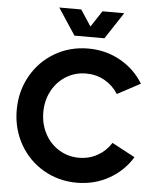

<svg xmlns="http://www.w3.org/2000/svg" viewBox="-61 -982 863 1047"><g transform="rotate(5 370.0 -458.5)"><path d="M38.1 -353.5Q38.1 -455.6 85.4 -539.8Q132.8 -624 215.3 -672.4Q297.9 -720.7 398.4 -720.7Q494.6 -720.7 574.2 -676Q653.8 -631.3 700.2 -554.7L574.2 -487.3Q545.9 -532.2 500 -558.1Q454.1 -584 398.4 -584Q338.4 -584 289.1 -553.7Q239.7 -523.4 211.7 -470.7Q183.6 -418 183.6 -353.5Q183.6 -289.1 211.7 -236.3Q239.7 -183.6 289.1 -153.3Q338.4 -123 398.4 -123Q454.1 -123 500 -148.9Q545.9 -174.8 574.2 -219.7L700.2 -152.3Q653.8 -75.7 574.2 -31Q494.6 13.7 398.4 13.7Q297.9 13.7 215.3 -34.7Q132.8 -83 85.4 -167.2Q38.1 -251.5 38.1 -353.5ZM340.8 -929.7 398.9 -841.3 457 -929.7H576.2L480.5 -784.2H316.4L220.7 -929.7Z"/></g></svg>

Font: Wanted Sans
Style: Bold
Weight: 700
Designer: Original Design by Kil Hyung-jin and Kang Hanbin, Wanted Lab, Inc; Hangeul from Source Han Sans by Jang Soo-young and Ka
Foundry: Wanted Lab, Inc.
Version: Version 1.000